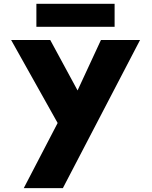

<svg xmlns="http://www.w3.org/2000/svg" viewBox="-20 -722 792 1002"><path d="M38.1 -513.2H242.2L384.8 -250L506.8 -513.2H710.9L308.1 259.8H104L280.8 -80.1ZM169.9 -582V-702.1H578.1V-582Z"/></svg>

Font: Hussar Preview
Style: Bold
Weight: 700
Foundry: Cannot Into Space Fonts, PlusOne Fonts
Version: Version 2.29RC2 "Millennial"